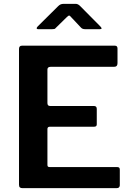

<svg xmlns="http://www.w3.org/2000/svg" viewBox="-20 -980 685 1000"><path d="M94 -742C84 -742 79 -736.3 79 -725V-18C79 -11.3 80.5 -6.7 83.5 -4C86.5 -1.3 91.3 0 98 0H587C593 0 597.3 -1.5 600 -4.5C602.7 -7.5 604 -11 604 -15V-96C604 -101.3 602.8 -105 600.5 -107C598.2 -109 594 -110 588 -110H238C234 -110 231.2 -110.8 229.5 -112.5C227.8 -114.2 227 -117.3 227 -122V-308C227 -316 231.3 -320 240 -320H470C479.3 -320 484 -324 484 -332V-413C484 -423 479 -428 469 -428H241C231.7 -428 227 -433 227 -443V-618C227 -627.3 232.7 -632 244 -632H574C586 -632 592 -638.3 592 -651V-727C592 -737 587.7 -742 579 -742ZM353 -888 402 -836C406.7 -830.7 413.7 -828 423 -828H500C506 -828 509 -829.3 509 -832C509 -834.7 506.7 -838.3 502 -843L397 -949C389.7 -956.3 382 -960 374 -960H313C305.7 -960 299.8 -959 295.5 -957C291.2 -955 287 -952 283 -948L177 -843C173 -839 171 -835.7 171 -833C171 -829.7 173.7 -828 179 -828H251C257 -828 261.2 -828.3 263.5 -829C265.8 -829.7 268.7 -832 272 -836L325 -888C332.3 -895.3 337.3 -899 340 -899C342.7 -899 347 -895.3 353 -888Z"/></svg>

Font: Libre Franklin SemiBold
Style: Regular
Weight: 600
Designer: Pablo Impallari, Rodrigo Fuenzalida
Foundry: Impallari Type
Version: Version 1.002; ttfautohint (v1.5)